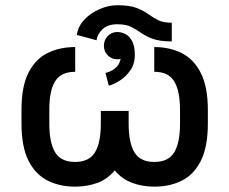

<svg xmlns="http://www.w3.org/2000/svg" viewBox="-20 -697 870 728"><path d="M631.3 -540Q585.4 -540 559.1 -549.8Q532.7 -559.6 514.6 -572.5Q496.6 -585.4 477.1 -595.2Q457.5 -605 424.8 -605Q388.2 -605 368.4 -585.9Q348.6 -566.9 346.2 -544.4L271.5 -564.5Q275.4 -596.7 299.6 -622.3Q323.7 -647.9 357.9 -662.6Q392.1 -677.2 424.8 -677.2Q470.7 -677.2 497.1 -667.2Q523.4 -657.2 541.5 -644Q559.6 -630.9 579.1 -620.8Q598.6 -610.8 631.3 -610.8ZM379.9 -420.4Q396.5 -423.8 414.3 -436.3Q432.1 -448.7 437.5 -473.6Q431.2 -472.2 424.8 -472.2Q403.3 -472.2 388.7 -487.1Q374 -502 374 -523.4Q374 -545.4 388.7 -560.5Q403.3 -575.7 424.8 -575.7Q439.5 -575.7 454.8 -568.1Q470.2 -560.5 480.7 -541.5Q491.2 -522.5 491.2 -488.3Q491.2 -454.1 473.6 -429.4Q456.1 -404.8 432.6 -390.4Q409.2 -376 392.6 -372.1ZM265.1 -518.6V-424.8Q211.9 -424.8 189.5 -389.6Q167 -354.5 167 -281.7V-228.5Q167 -155.8 189 -119.4Q210.9 -83 264.6 -83Q317.9 -83 340.1 -119.4Q362.3 -155.8 362.3 -228.5V-276.4H467.8V-228.5Q467.8 -155.8 489.7 -119.4Q511.7 -83 564.9 -83Q618.7 -83 640.6 -119.4Q662.6 -155.8 662.6 -228.5V-279.3Q662.6 -352.1 640.6 -388.4Q618.7 -424.8 564.9 -424.8V-518.6Q623.5 -518.6 669.4 -495.4Q715.3 -472.2 741.7 -419.7Q768.1 -367.2 768.1 -279.3V-228.5Q768.1 -140.6 741.9 -88.1Q715.8 -35.6 670.2 -12.5Q624.5 10.7 565.9 10.7Q519.5 10.7 481 -3.7Q442.4 -18.1 415 -50.8Q388.2 -18.1 349.6 -3.7Q311 10.7 264.6 10.7Q206.1 10.7 160.2 -12.5Q114.3 -35.6 87.9 -88.1Q61.5 -140.6 61.5 -228.5V-281.7Q61.5 -369.6 88.1 -421.6Q114.7 -473.6 160.6 -496.1Q206.5 -518.6 265.1 -518.6Z"/></svg>

Font: Giphurs Medium
Style: Regular
Weight: 500
Version: Version 0.920; ttfautohint (v1.8.4.7-5d5b)